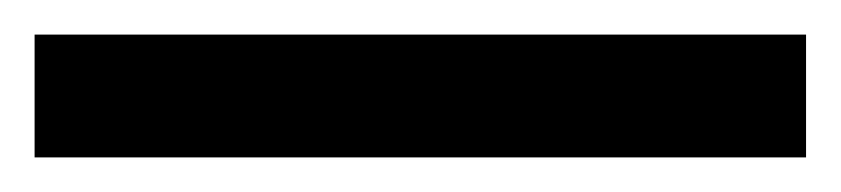

<svg xmlns="http://www.w3.org/2000/svg" viewBox="-21 -20 486 111"><path d="M445 71H-1V0H445Z"/></svg>

Font: 42dot Sans Light
Style: Regular
Weight: 400
Version: Version 1.000